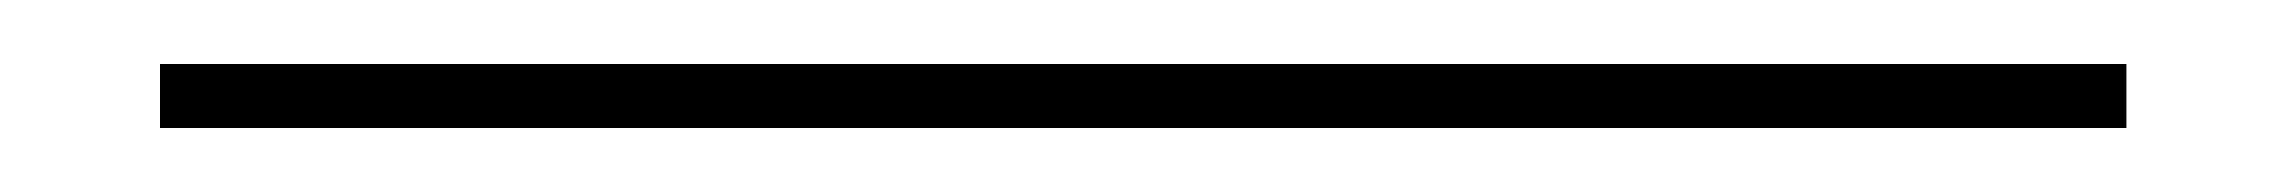

<svg xmlns="http://www.w3.org/2000/svg" viewBox="-20 20 714 60"><path d="M30 60V40H644.5V60Z"/></svg>

Font: Big Shoulders Thin
Style: Regular
Weight: 100
Version: Version 2.002